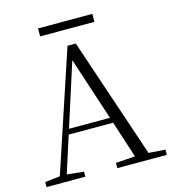

<svg xmlns="http://www.w3.org/2000/svg" viewBox="-125 -970 961 1072"><g transform="rotate(-15 356.0 -434.0)"><path d="M194 -822H508V-868H194ZM333 -647 453 -282H216ZM420 0H706V-30L610 -37L376 -732H328L98 -39L11 -29V0H235V-29L138 -39L206 -251H463L532 -38L420 -30Z"/></g></svg>

Font: Noto Serif CJK SC Light
Style: Regular
Weight: 300
Designer: Ryoko NISHIZUKA 西塚涼子 (kana & ideographs); Frank Grießhammer (Latin, Greek & Cyrillic); Wenlong ZHANG 张文龙 (bopomofo); San
Foundry: Adobe
Version: Version 2.001;hotconv 1.1.0;makeotfexe 2.6.0